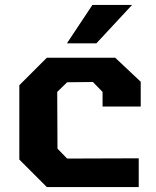

<svg xmlns="http://www.w3.org/2000/svg" viewBox="-20 -755 631 775"><path d="M250 -580 353 -735H513L369 -580ZM169 0 58 -111V-411L169 -522H445L548 -425V-325H394V-384L355 -424L251 -423L211 -384L212 -155L251 -115L540 -116V0Z"/></svg>

Font: Tomorrow SemiBold
Style: Regular
Weight: 600
Designer: Tony de Marco, Monica Rizzolli
Foundry: Just in Type
Version: Version 2.002